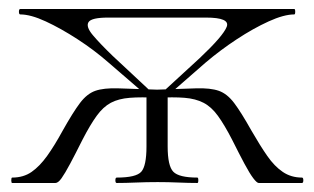

<svg xmlns="http://www.w3.org/2000/svg" viewBox="-20 -406 697 426"><path d="M309 -191 221 -267Q189 -295 152 -319Q115 -343 81.5 -358.5Q48 -374 25 -374Q22 -374 22 -380Q22 -386 25 -386H633Q635 -386 635 -380Q635 -374 633 -374Q610 -374 576 -358.5Q542 -343 505.5 -319Q469 -295 436 -267L349 -191L337 -198L423 -277Q475 -326 483 -346.5Q491 -367 437 -367H220Q183 -367 176.5 -357Q170 -347 186 -328Q202 -309 230 -282L320 -198ZM7 0Q5 0 5 -6Q5 -12 7 -12Q32 -12 50 -24.5Q68 -37 84.5 -60Q101 -83 119 -116Q142 -157 157.5 -177.5Q173 -198 191.5 -204.5Q210 -211 242 -210Q274 -209 331 -207L330 -189Q293 -191 268 -189Q243 -187 226 -178Q209 -169 194.5 -149Q180 -129 163 -96Q147 -64 135.5 -42.5Q124 -21 116.5 -10.5Q109 0 103 0ZM239 0Q236 0 236 -6Q236 -12 239 -12Q282 -12 293.5 -25Q305 -38 305 -81V-198H352V-81Q352 -38 364.5 -25Q377 -12 418 -12Q420 -12 420 -6Q420 0 418 0Q399 0 376 -1Q353 -2 330 -2Q305 -2 281.5 -1Q258 0 239 0ZM554 0Q550 0 542 -10.5Q534 -21 522.5 -42.5Q511 -64 495 -96Q478 -129 463.5 -149Q449 -169 431.5 -178Q414 -187 389.5 -189Q365 -191 327 -189L326 -207Q383 -209 415 -210Q447 -211 465.5 -204.5Q484 -198 499.5 -177.5Q515 -157 538 -116Q557 -83 573 -60Q589 -37 607.5 -24.5Q626 -12 650 -12Q653 -12 653 -6Q653 0 650 0Z"/></svg>

Font: Cormorant Garamond Light
Style: Regular
Weight: 300
Designer: Christian Thalmann (Catharsis Fonts)
Foundry: Catharsis Fonts
Version: Version 4.001